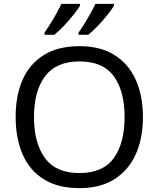

<svg xmlns="http://www.w3.org/2000/svg" viewBox="-20 -964 821 994"><path d="M720 -358Q720 -247 682.5 -164.5Q645 -82 572 -36Q499 10 391 10Q280 10 206.5 -36Q133 -82 97 -165Q61 -248 61 -359Q61 -469 97 -551Q133 -633 206.5 -679Q280 -725 392 -725Q499 -725 572 -679.5Q645 -634 682.5 -551.5Q720 -469 720 -358ZM156 -358Q156 -223 213 -145.5Q270 -68 391 -68Q513 -68 569 -145.5Q625 -223 625 -358Q625 -493 569 -569.5Q513 -646 392 -646Q271 -646 213.5 -569.5Q156 -493 156 -358ZM570 -934Q560 -917 537 -888Q514 -859 487 -830.5Q460 -802 437 -784H387V-796Q401 -815 417 -841Q433 -867 448.5 -894.5Q464 -922 474 -944H570ZM394 -934Q384 -917 361 -888Q338 -859 311 -830.5Q284 -802 261 -784H211V-796Q232 -825 257 -867.5Q282 -910 298 -944H394Z"/></svg>

Font: Noto Sans Hebrew Droid SemiBold
Style: Regular
Weight: 600
Designer: Monotype Design Team
Foundry: Monotype Imaging Inc.
Version: Version 1.100; ttfautohint (v1.8.4.7-5d5b)